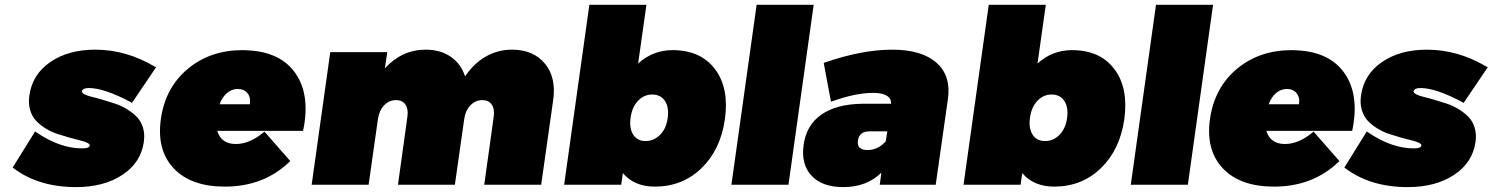

<svg xmlns="http://www.w3.org/2000/svg" viewBox="-20 -762 6157 792"><path d="M32.2 -70.8 125 -220.2 128.9 -216.8Q227.1 -149.9 318.8 -149.9Q347.7 -149.9 350.1 -161.1Q351.1 -167.5 339.8 -173.1Q328.6 -178.7 309.6 -183.1Q290.5 -187.5 266.6 -194.3Q242.7 -201.2 217.8 -209.2Q192.9 -217.3 169.9 -231.2Q147 -245.1 129.9 -262.7Q112.8 -280.3 104.5 -307.6Q96.2 -335 101.1 -368.2Q113.3 -455.1 187.5 -506.1Q261.7 -557.1 373 -557.1Q501 -557.1 619.1 -486.8L624 -484.9L523.9 -336.9L521 -339.8Q410.2 -398.9 346.2 -398.9Q333 -398.9 325.9 -395Q318.8 -391.1 317.9 -386.2Q316.9 -379.4 328.1 -373.3Q339.4 -367.2 358.9 -362.5Q378.4 -357.9 403.1 -350.6Q427.7 -343.3 453.1 -335Q478.5 -326.7 502.2 -312.5Q525.9 -298.3 543.5 -280.8Q561 -263.2 569.6 -236.1Q578.1 -209 573.2 -175.8Q561 -90.8 484.6 -40.5Q408.2 9.8 293.9 9.8Q138.2 9.8 35.2 -68.8Z M643.6 -271Q661.6 -399.9 754.2 -477.5Q846.7 -555.2 981 -555.2Q984.9 -555.2 992.9 -554.7Q1001 -554.2 1004.9 -554.2Q1139.2 -546.9 1199.7 -458.3Q1260.3 -369.6 1231 -226.1L1230 -222.2H876Q892.6 -168 952.6 -168Q1009.3 -168 1066.9 -215.8L1070.8 -219.2L1177.7 -97.2L1173.8 -94.2Q1067.4 7.8 907.7 7.8Q767.1 7.8 696.3 -67.9Q625.5 -143.6 643.6 -271ZM885.7 -332H1010.7Q1015.1 -359.9 1001 -377.4Q986.8 -395 960.9 -395Q936 -395 916.3 -378.2Q896.5 -361.3 885.7 -332Z M1265.6 0 1342.3 -546.9H1577.6L1567.4 -480Q1638.2 -557.1 1736.3 -557.1Q1796.9 -557.1 1839.4 -527.8Q1881.8 -498.5 1898.4 -446.8Q1934.1 -500 1983.6 -528.6Q2033.2 -557.1 2092.3 -557.1Q2180.2 -557.1 2227.8 -499.5Q2275.4 -441.9 2261.7 -348.1L2212.4 0H1977.5L2016.6 -280.8Q2021 -312.5 2008.3 -330.8Q1995.6 -349.1 1969.7 -349.1Q1940.9 -349.1 1920.2 -327.1Q1899.4 -305.2 1894.5 -268.1L1856.4 0H1621.6L1660.6 -280.8Q1665 -312.5 1652.3 -330.8Q1639.6 -349.1 1613.8 -349.1Q1585 -349.1 1564.2 -327.1Q1543.5 -305.2 1538.6 -268.1L1500.5 0Z M2307.1 0 2411.1 -742.2H2646.5L2612.3 -500Q2673.3 -555.2 2754.4 -555.2Q2870.1 -555.2 2929.2 -477.1Q2988.3 -398.9 2970.2 -270Q2952.1 -144 2873.5 -68.1Q2794.9 7.8 2681.2 7.8Q2596.7 7.8 2549.3 -47.9L2542.5 0ZM2643.1 -180.2Q2677.7 -180.2 2703.1 -206.1Q2728.5 -231.9 2734.4 -275.9Q2740.2 -319.8 2722.7 -345.9Q2705.1 -372.1 2670.4 -372.1Q2636.2 -372.1 2611.6 -345.9Q2586.9 -319.8 2581.1 -275.9Q2575.2 -231.9 2592.3 -206.1Q2609.4 -180.2 2643.1 -180.2Z M2997.1 0 3101.1 -742.2H3336.4L3232.4 0Z M3294.9 -164.1Q3306.2 -246.1 3368.2 -289.3Q3430.2 -332.5 3536.1 -334H3655.8Q3656.7 -355.5 3637.9 -367.2Q3619.1 -378.9 3582 -378.9Q3509.8 -378.9 3413.1 -344.2L3407.7 -342.8L3377.9 -502L3381.8 -503.9Q3534.7 -557.1 3661.1 -557.1Q3781.7 -557.1 3842.8 -503.4Q3903.8 -449.7 3890.1 -353L3839.8 0H3608.9L3615.7 -49.8Q3554.7 9.8 3459 9.8Q3371.1 9.8 3327.4 -37.4Q3283.7 -84.5 3294.9 -164.1ZM3519 -183.1Q3513.2 -143.1 3558.1 -143.1Q3602.1 -143.1 3633.8 -179.2L3640.1 -220.2H3566.9Q3524.9 -220.2 3519 -183.1Z M3954.6 0 4058.6 -742.2H4293.9L4259.8 -500Q4320.8 -555.2 4401.9 -555.2Q4517.6 -555.2 4576.7 -477.1Q4635.7 -398.9 4617.7 -270Q4599.6 -144 4521 -68.1Q4442.4 7.8 4328.6 7.8Q4244.1 7.8 4196.8 -47.9L4189.9 0ZM4290.5 -180.2Q4325.2 -180.2 4350.6 -206.1Q4376 -231.9 4381.8 -275.9Q4387.7 -319.8 4370.1 -345.9Q4352.5 -372.1 4317.9 -372.1Q4283.7 -372.1 4259 -345.9Q4234.4 -319.8 4228.5 -275.9Q4222.7 -231.9 4239.7 -206.1Q4256.8 -180.2 4290.5 -180.2Z M4644.5 0 4748.5 -742.2H4983.9L4879.9 0Z M4971.2 -271Q4989.3 -399.9 5081.8 -477.5Q5174.3 -555.2 5308.6 -555.2Q5312.5 -555.2 5320.6 -554.7Q5328.6 -554.2 5332.5 -554.2Q5466.8 -546.9 5527.3 -458.3Q5587.9 -369.6 5558.6 -226.1L5557.6 -222.2H5203.6Q5220.2 -168 5280.3 -168Q5336.9 -168 5394.5 -215.8L5398.4 -219.2L5505.4 -97.2L5501.5 -94.2Q5395 7.8 5235.4 7.8Q5094.7 7.8 5023.9 -67.9Q4953.1 -143.6 4971.2 -271ZM5213.4 -332H5338.4Q5342.8 -359.9 5328.6 -377.4Q5314.5 -395 5288.6 -395Q5263.7 -395 5243.9 -378.2Q5224.1 -361.3 5213.4 -332Z M5525.4 -70.8 5618.2 -220.2 5622.1 -216.8Q5720.2 -149.9 5812 -149.9Q5840.8 -149.9 5843.3 -161.1Q5844.2 -167.5 5833 -173.1Q5821.8 -178.7 5802.7 -183.1Q5783.7 -187.5 5759.8 -194.3Q5735.8 -201.2 5710.9 -209.2Q5686 -217.3 5663.1 -231.2Q5640.1 -245.1 5623 -262.7Q5606 -280.3 5597.7 -307.6Q5589.4 -335 5594.2 -368.2Q5606.4 -455.1 5680.7 -506.1Q5754.9 -557.1 5866.2 -557.1Q5994.1 -557.1 6112.3 -486.8L6117.2 -484.9L6017.1 -336.9L6014.2 -339.8Q5903.3 -398.9 5839.4 -398.9Q5826.2 -398.9 5819.1 -395Q5812 -391.1 5811 -386.2Q5810.1 -379.4 5821.3 -373.3Q5832.5 -367.2 5852.1 -362.5Q5871.6 -357.9 5896.2 -350.6Q5920.9 -343.3 5946.3 -335Q5971.7 -326.7 5995.4 -312.5Q6019 -298.3 6036.6 -280.8Q6054.2 -263.2 6062.7 -236.1Q6071.3 -209 6066.4 -175.8Q6054.2 -90.8 5977.8 -40.5Q5901.4 9.8 5787.1 9.8Q5631.3 9.8 5528.3 -68.8Z"/></svg>

Font: Trueno UltraBlack
Style: Italic
Weight: 950
Designer: Julieta Ulanovsky
Foundry: Julieta Ulanovsky
Version: Version 3.001b | FøM Fix